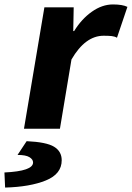

<svg xmlns="http://www.w3.org/2000/svg" viewBox="-90 -580 594 865"><path d="M110 -547H242L240 -440H244Q277 -494 323.5 -527Q370 -560 419 -560Q462 -560 484 -549L437 -410Q427 -416 413 -417.5Q399 -419 377 -419Q294 -419 232 -312L180 0H18ZM59 152Q59 138 42.5 128Q26 118 -11 118L30 56Q119 60 153.5 81Q188 102 188 142Q188 204 116.5 233Q45 262 -67 265L-70 197Q59 191 59 152Z"/></svg>

Font: Nebula Sans Bold
Style: Regular
Weight: 700
Italic angle: -9°
Designer: Paul D. Hunt for Adobe (as Source Sans)
Foundry: Nebula Entertainment & Broadcasting LLC
Version: Version 1.010